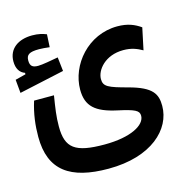

<svg xmlns="http://www.w3.org/2000/svg" viewBox="-108 -544 790 810"><g transform="rotate(-15 286.5 -139.5)"><path d="M269 173.8C457.5 173.8 555.7 77.6 555.7 -23.9C555.7 -75.7 538.6 -108.9 439 -135.7C355 -158.2 335 -166.5 335 -199.7C335 -238.8 377.4 -293.5 457.5 -293.5C492.7 -293.5 516.6 -283.7 540 -270.5L560.1 -365.7C533.7 -384.3 503.9 -397 459 -397C330.1 -397 238.8 -286.6 238.8 -179.2C238.8 -106.9 275.9 -74.2 368.2 -54.2C442.4 -38.1 459 -29.3 459 -6.8C459 33.7 395 70.8 278.8 70.8C150.4 70.8 111.8 42 111.8 -52.2C111.8 -96.7 117.2 -129.9 126 -185.1H39.1C22.5 -131.8 16.6 -83 16.6 -32.7C16.6 114.7 102.5 173.8 269 173.8ZM-7.8 -231.4 189.5 -274.4 182.6 -335.4C153.3 -330.1 112.8 -322.3 94.2 -322.3C70.8 -322.3 59.1 -329.6 59.1 -354.5C59.1 -379.9 72.3 -389.2 115.2 -389.2C126.5 -389.2 146 -387.7 161.1 -385.7L164.1 -441.4C147.5 -447.8 129.4 -453.1 102.1 -453.1C41 -453.1 -2.4 -422.4 -2.4 -367.2C-2.4 -335.9 10.3 -315.9 32.7 -308.1V-301.8L-13.2 -290Z"/></g></svg>

Font: Cascadia Code PL
Style: Regular
Weight: 400
Monospace: yes
Designer: Aaron Bell
Foundry: Saja Typeworks
Version: Version 2404.023